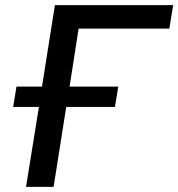

<svg xmlns="http://www.w3.org/2000/svg" viewBox="-20 -725 692 745"><path d="M81 0 131 -310H31L44 -389H143L193 -705H652L637 -614H285L250 -389H439L426 -310H237L188 0Z"/></svg>

Font: Nunito Sans 10pt SemiBold
Style: Italic
Weight: 600
Italic angle: -9°
Designer: Vernon Adams
Foundry: Vernon Adams
Version: Version 3.101;gftools[0.9.27]